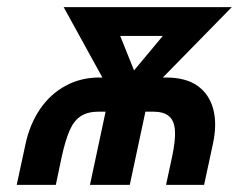

<svg xmlns="http://www.w3.org/2000/svg" viewBox="-20 -520 672 540"><path d="M447 -302H438L632 -500H159L268 -302H259Q207 -302 164 -278.5Q121 -255 92.5 -213Q64 -171 52 -116L27 0H137L154 -81Q164 -126 176 -153.5Q188 -181 207.5 -193.5Q227 -206 258 -206H277L233 0H345L389 -206H410Q440 -206 455 -193.5Q470 -181 472 -153.5Q474 -126 464 -79L447 0H554L579 -116Q591 -172 579.5 -214Q568 -256 535 -279Q502 -302 447 -302ZM357 -322 318 -419H438Z"/></svg>

Font: Advent Pro
Style: Bold Italic
Weight: 700
Italic angle: -12°
Designer: VivaRado, Andreas Kalpakidis
Foundry: VivaRado, Andreas Kalpakidis
Version: Version 3.000